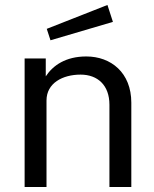

<svg xmlns="http://www.w3.org/2000/svg" viewBox="-20 -752 620 772"><path d="M412 -732 168 -636 183 -590 434 -664ZM79 0H167V-348C167 -418 232 -452 304 -452C373 -452 420 -409 420 -331V0H508V-339C508 -460 426 -525 327 -525C244 -525 193 -489 164 -445V-517H79Z"/></svg>

Font: United Sans
Style: Regular
Weight: 400
Designer: Pablo Impallari, Rodrigo Fuenzalida (Modified by Dan O. Williams)
Version: Version 1.000;PS 001.000;hotconv 1.0.88;makeotf.lib2.5.64775